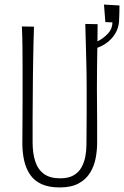

<svg xmlns="http://www.w3.org/2000/svg" viewBox="-20 -812 544 842"><path d="M242 10Q195 10 163.5 -4Q132 -18 113.5 -44Q95 -70 86.5 -105.5Q78 -141 78 -184Q78 -219 78.5 -263.5Q79 -308 79 -353Q79 -398 79 -432Q79 -477 79 -520Q79 -563 78.5 -606.5Q78 -650 76 -696L129 -695Q128 -662 127 -625.5Q126 -589 125.5 -553Q125 -517 124.5 -484.5Q124 -452 124 -426Q124 -397 123.5 -362.5Q123 -328 123 -293.5Q123 -259 123 -231Q123 -203 123 -188Q123 -140 134.5 -104.5Q146 -69 172.5 -49.5Q199 -30 244 -30Q280 -30 302.5 -43Q325 -56 337 -77.5Q349 -99 354 -124.5Q359 -150 359 -175Q359 -185 359.5 -221Q360 -257 360 -310Q360 -363 360 -424Q360 -488 358.5 -540.5Q357 -593 356 -634.5Q355 -676 354 -707L408 -706Q408 -673 407.5 -642.5Q407 -612 406.5 -580Q406 -548 405.5 -510Q405 -472 405 -422Q406 -337 406 -273Q406 -209 406 -185Q406 -153 399.5 -118.5Q393 -84 375.5 -55Q358 -26 325.5 -8Q293 10 242 10ZM380 -595 374 -618Q389 -621 412 -633Q435 -645 454 -665.5Q473 -686 473 -714L442 -715L436 -792L504 -788Q504 -777 503.5 -757Q503 -737 502 -717Q500 -688 484 -662.5Q468 -637 441.5 -619.5Q415 -602 380 -595Z"/></svg>

Font: Truculenta ExtraLight
Style: Regular
Weight: 250
Version: Version 1.002